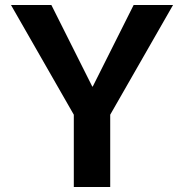

<svg xmlns="http://www.w3.org/2000/svg" viewBox="-20 -750 738 770"><path d="M186 -730 350 -403H352L516 -730H674L422 -290V0H276V-290L24 -730Z"/></svg>

Font: M PLUS 1p
Style: Bold
Weight: 700
Version: Version 1.062